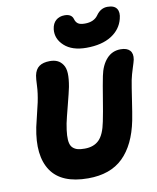

<svg xmlns="http://www.w3.org/2000/svg" viewBox="-103 -1091 937 1146"><g transform="rotate(-10 365.0 -518.0)"><path d="M462.9 -793Q376.5 -793 329.6 -835.7Q282.7 -878.4 289.1 -936Q293.5 -970.7 314.5 -988.8Q335.4 -1006.8 367.2 -1006.8Q409.7 -1006.8 418.9 -974.1Q423.8 -956.1 436.8 -946.5Q449.7 -937 479 -937Q533.7 -937 559.1 -973.1Q586.4 -1012.2 627.9 -1012.2Q668.5 -1012.2 683.6 -989.7Q698.7 -967.3 688 -928.2Q672.4 -866.2 614.3 -829.6Q556.2 -793 462.9 -793ZM337.9 -23.9Q176.8 -23.9 114 -116.9Q51.3 -210 85 -378.9Q90.8 -406.7 103.3 -456.1Q115.7 -505.4 119.1 -522.9Q130.4 -577.6 132.1 -620.8Q133.8 -664.1 137.2 -682.1Q144.5 -719.2 168.2 -736.1Q191.9 -752.9 232.9 -752.9Q259.3 -752.9 278.3 -744.1Q297.4 -735.4 311 -715.3Q324.7 -695.3 326.2 -662.4Q327.6 -629.4 318.8 -581.1Q312.5 -549.8 293 -474.6Q273.4 -399.4 267.1 -369.1Q259.3 -327.6 257.8 -298.6Q256.3 -269.5 261 -250.7Q265.6 -231.9 277.8 -221.2Q290 -210.4 306.6 -206.3Q323.2 -202.1 348.1 -202.1Q402.8 -202.1 434.8 -233.4Q466.8 -264.6 481.9 -341.8Q493.2 -396 506.3 -478Q519.5 -560.1 529.8 -610.8Q542.5 -674.3 576.2 -711.7Q609.9 -749 661.1 -749Q699.2 -749 716.8 -730Q734.4 -710.9 728 -674.8Q725.1 -661.1 713.4 -625.2Q701.7 -589.4 694.8 -557.1Q688 -521.5 676 -440.9Q664.1 -360.4 655.8 -317.9Q627 -174.3 550 -99.1Q473.1 -23.9 337.9 -23.9Z"/></g></svg>

Font: Shantell Sans Bouncy
Style: Italic
Weight: 800
Italic angle: -11.31°
Designer: Stephen Nixon, Anya Danilova, Shantell Martin
Foundry: Arrow Type
Version: Version 1.006;[9816181b4]